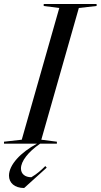

<svg xmlns="http://www.w3.org/2000/svg" viewBox="-61 -720 504 962"><path d="M-41 0H124C42 44 -16 106 -16 160C-16 196 12 222 60 222L173 120L166 112C146 132 124 152 96 168C64 168 44 151 44 124C44 88 80 41 140 0H224V-10L146 -20L334 -680L423 -690V-700H158V-690L236 -680L48 -20L-41 -10Z"/></svg>

Font: Mazius Display Extra italic
Style: Regular
Weight: 400
Italic angle: -17°
Designer: Alberto Casagrande & Collletttivo
Foundry: Collletttivo
Version: Version 2.000;Glyphs 3.2 (3217)